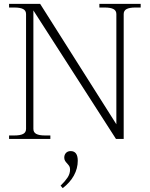

<svg xmlns="http://www.w3.org/2000/svg" viewBox="-20 -720 776 995"><path d="M27 -18H55Q85 -18 100 -26Q115 -34 115 -52V-647Q115 -665 100 -673Q85 -681 55 -681H27V-700H188L583 -76V-647Q583 -665 568 -673Q553 -681 523 -681H495V-700H709V-681H681Q651 -681 636 -673Q621 -665 621 -647V0H581L153 -666V-52Q153 -34 168 -26Q183 -18 213 -18H241V0H27ZM294 242Q316 221 329.5 201Q343 181 343 159Q343 148 339.5 142Q336 136 328 127Q321 120 317 113Q313 106 313 97Q313 82 322 72.5Q331 63 346 63Q383 63 383 113Q383 153 363 189.5Q343 226 305 255Z"/></svg>

Font: Taviraj ExtraLight
Style: Regular
Weight: 275
Designer: Katatrad Team
Foundry: CadsonDemak
Version: Version 1.001